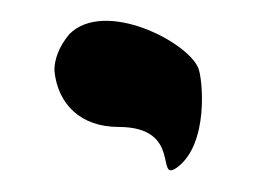

<svg xmlns="http://www.w3.org/2000/svg" viewBox="-20 -122 250 180"><path d="M31 -56C34 -24 56 -3 91 -3C152 -3 125 50 146 35C176 13 170 -48 166 -58C156 -83 78 -123 45 -90C35 -78 31 -66 31 -56Z"/></svg>

Font: Snowfall
Style: Regular
Weight: 400
Designer: Jasper
Foundry: Cannot Into Space Fonts
Version: Version 0.9